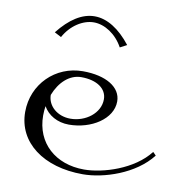

<svg xmlns="http://www.w3.org/2000/svg" viewBox="-75 -704 749 785"><g transform="rotate(10 300.0 -312.0)"><path d="M43.4 -200.5C43.4 -73.4 156.3 10 319.1 10C405.6 10 533.7 -31 600.2 -117L587.4 -130C525.3 -49 399.6 -10 320.9 -10C202.1 -10 118.3 -84.6 118.3 -198.7C118.3 -212.1 119.5 -225.9 121.4 -237.8C140.4 -203.3 180 -180 227.7 -180C321.4 -180 406.6 -234.7 406.6 -307.5C406.6 -366.3 344.2 -405 247.4 -405C133.7 -405 43.4 -316 43.4 -200.5ZM134.4 -286.8C155.7 -341.8 196.1 -380 245.2 -380C310 -380 351.5 -350.8 351.5 -306.5C351.5 -249 293.1 -205 229.9 -205C175.9 -205 134.7 -241 134.4 -286.8ZM406.7 -541.8C359.7 -601.7 308 -634.5 256 -634.5C204 -634.5 153.4 -601.7 106.3 -541.8L134.5 -527C162.3 -578.3 212 -609.5 257 -609.5C302 -609.5 350.6 -578.3 378.5 -527Z"/></g></svg>

Font: Galberik
Style: Regular
Weight: 400
Designer: Gluk
Foundry: Gluk
Version: Version 0.50